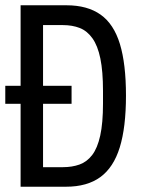

<svg xmlns="http://www.w3.org/2000/svg" viewBox="-20 -707 533 727"><path d="M0 -314V-382H251V-314ZM58 0V-687H232Q311 -687 361 -651.5Q411 -616 434 -540.5Q457 -465 457 -345Q457 -225 433.5 -149Q410 -73 360 -36.5Q310 0 230 0ZM143 -74H218Q253 -74 281 -84Q309 -94 329 -120Q349 -146 359.5 -193.5Q370 -241 370 -315V-363Q370 -437 360 -485.5Q350 -534 330 -562Q310 -590 282 -601Q254 -612 218 -612H143Z"/></svg>

Font: Archivo ExtraCondensed
Style: Regular
Weight: 400
Width: 2
Designer: Hector Gatti
Foundry: Omnibus-Type
Version: Version 2.001